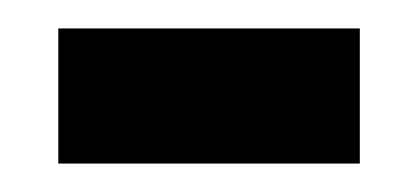

<svg xmlns="http://www.w3.org/2000/svg" viewBox="-20 -340 293 135"><path d="M21 -225V-320H233V-225Z"/></svg>

Font: Noto Serif Tamil ExtraCondensed
Style: Bold
Weight: 700
Width: 2
Designer: Indian Type Foundry, Tom Grace, and the Monotype Design Team
Foundry: Monotype Imaging Inc.
Version: Version 2.004; ttfautohint (v1.8.4.7-5d5b)